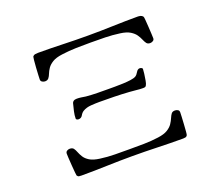

<svg xmlns="http://www.w3.org/2000/svg" viewBox="-121 -907 1242 1084"><g transform="rotate(-20 500.0 -365.5)"><path d="M841 -143Q841 -137 840 -116.5Q839 -96 837.5 -72Q836 -48 834.5 -29.5Q833 -11 831 -8Q827 -1 820.5 0.5Q814 2 806 2Q730 2 653.5 -0.5Q577 -3 500 -3Q424 -3 348 -0.5Q272 2 196 2Q188 2 181 1Q174 0 169 -8Q168 -10 166.5 -28.5Q165 -47 163 -71.5Q161 -96 160 -116.5Q159 -137 159 -142Q159 -153 167 -158Q175 -163 184 -163Q200 -163 207 -153.5Q214 -144 219.5 -129.5Q225 -115 235 -99Q245 -83 266 -70Q287 -57 326 -52Q369 -46 413 -45.5Q457 -45 500 -45Q544 -45 587.5 -45.5Q631 -46 674 -52Q712 -57 733 -70Q754 -83 764.5 -99Q775 -115 781 -129.5Q787 -144 794 -153.5Q801 -163 816 -163Q825 -163 833 -158.5Q841 -154 841 -143ZM727 -445Q727 -437 724.5 -417Q722 -397 718.5 -378Q715 -359 711 -353Q708 -346 703 -344.5Q698 -343 691 -343Q671 -343 651 -345.5Q631 -348 611 -349Q566 -352 521 -353Q476 -354 432 -354Q410 -354 381.5 -352Q353 -350 333 -338Q321 -331 313 -316.5Q305 -302 288 -302Q284 -302 279 -304.5Q274 -307 274 -311Q274 -331 279 -353Q284 -375 289 -394Q293 -415 318 -415Q332 -415 345 -413Q358 -411 371 -409Q405 -406 439 -405.5Q473 -405 507 -405Q521 -405 544.5 -405Q568 -405 593 -406Q618 -407 639.5 -410Q661 -413 671 -419Q681 -425 689.5 -440Q698 -455 711 -455Q715 -455 721 -452.5Q727 -450 727 -445ZM841 -588Q841 -578 832.5 -573Q824 -568 816 -568Q801 -568 794 -577.5Q787 -587 781 -601.5Q775 -616 764.5 -631.5Q754 -647 733 -660Q712 -673 674 -678Q631 -684 587.5 -685Q544 -686 500 -686Q457 -686 413 -685Q369 -684 326 -678Q288 -673 267 -660Q246 -647 235.5 -631.5Q225 -616 219.5 -601.5Q214 -587 206.5 -577.5Q199 -568 184 -568Q176 -568 167.5 -573Q159 -578 159 -588Q159 -594 160 -614Q161 -634 162.5 -658.5Q164 -683 166 -701.5Q168 -720 169 -722Q175 -730 184 -731.5Q193 -733 202 -733Q276 -733 351 -730.5Q426 -728 500 -728Q575 -728 649.5 -730.5Q724 -733 799 -733Q807 -733 816 -731Q825 -729 831 -721Q833 -719 834.5 -700.5Q836 -682 837.5 -658Q839 -634 840 -614Q841 -594 841 -588Z"/></g></svg>

Font: Kaisei Opti Medium
Style: Regular
Weight: 500
Designer: Font-Kai, 金井和夫
Foundry: KAZUO KANAI
Version: Version 5.003